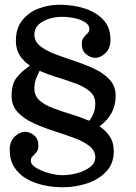

<svg xmlns="http://www.w3.org/2000/svg" viewBox="-20 -780 574 810"><path d="M357 -658C357 -650.3 354.3 -644 349 -639C343.7 -634 338.3 -628.2 333 -621.8C327.7 -615.2 325 -606 325 -594C325 -575.7 331.2 -561.4 343.5 -551.2C355.8 -541.1 368.7 -536 382 -536C396.7 -536 411 -542.7 425 -556C439 -569.3 446 -588 446 -612C446 -647.3 435.7 -675.8 415 -697.5C394.3 -719.2 367.7 -735 335 -745C302.3 -755 268 -760 232 -760C200.3 -760 170.4 -754.6 142.2 -743.8C114.1 -732.9 91.2 -716.2 73.5 -693.8C55.8 -671.2 47 -642.7 47 -608C47 -583.7 52.5 -563 63.5 -546C74.5 -529 88.8 -514.7 106.5 -503C82.5 -486.7 63.6 -469.7 49.8 -452C35.9 -434.3 29 -408.7 29 -375C29 -348 37.5 -325.3 54.5 -307C71.5 -288.7 93.4 -273.3 120.2 -261C147.1 -248.7 175.5 -237.7 205.5 -228C235.5 -218.3 263.9 -208.6 290.8 -198.8C317.6 -188.9 339.5 -177.5 356.5 -164.5C373.5 -151.5 382 -135.3 382 -116C382 -100.3 374.9 -86.9 360.8 -75.8C346.6 -64.6 328.8 -56 307.5 -50C286.2 -44 265 -41 244 -41C226.7 -41 207.6 -43.8 186.8 -49.5C165.9 -55.2 147.9 -62.6 132.8 -71.8C117.6 -80.9 110 -91 110 -102C110 -109.7 112.7 -116 118 -121C123.3 -126 128.7 -131.8 134 -138.2C139.3 -144.8 142 -154 142 -166C142 -184.7 135.9 -199 123.8 -209C111.6 -219 98.7 -224 85 -224C70.7 -224 56.4 -217.3 42.2 -204C28.1 -190.7 21 -172 21 -148C21 -119 27.5 -94.4 40.5 -74.2C53.5 -54.1 70.8 -37.8 92.5 -25.5C114.2 -13.2 138.2 -4.2 164.8 1.5C191.2 7.2 218 10 245 10C280 10 314 4.6 347 -6.2C380 -17.1 407.1 -33.8 428.2 -56.2C449.4 -78.8 460 -107.3 460 -142C460 -166.7 454.4 -187.4 443.2 -204.2C432.1 -221.1 417.7 -235.3 400 -247C423.7 -264.7 440.9 -284.3 451.8 -306C462.6 -327.7 468 -350.7 468 -375C468 -402.3 459.8 -425.1 443.2 -443.2C426.8 -461.4 405.5 -476.7 379.5 -489C353.5 -501.3 325.8 -512.3 296.5 -522C267.2 -531.7 239.5 -541.4 213.5 -551.2C187.5 -561.1 166.2 -572.5 149.8 -585.5C133.2 -598.5 125 -614.7 125 -634C125 -657.7 136.8 -676.1 160.5 -689.2C184.2 -702.4 211.7 -709 243 -709C260.3 -709 277.8 -707.1 295.2 -703.2C312.8 -699.4 327.4 -693.7 339.2 -686C351.1 -678.3 357 -669 357 -658ZM147 -481.5C171.7 -470.5 197.6 -460.9 224.8 -452.8C251.9 -444.6 277.4 -436 301.2 -427C325.1 -418 344.5 -407 359.5 -394C374.5 -381 382 -364 382 -343C382 -315.3 373.3 -291.2 356 -270.5C331.3 -281.2 305.6 -290.5 278.8 -298.5C251.9 -306.5 226.8 -314.9 203.5 -323.8C180.2 -332.6 161.2 -343.5 146.8 -356.5C132.2 -369.5 125 -386.3 125 -407C125 -423.3 127.8 -437.9 133.2 -450.8C138.8 -463.6 143.3 -473.8 147 -481.5Z"/></svg>

Font: Besley*
Style: Regular
Weight: 400
Designer: Owen Earl
Foundry: indestructible type*
Version: Version 3.000; ttfautohint (v1.8.3)